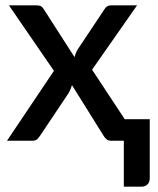

<svg xmlns="http://www.w3.org/2000/svg" viewBox="-20 -530 594 723"><path d="M450.7 -81.1H543.9V140.6Q543.9 155.8 535.6 164.1Q526.9 172.9 513.2 172.9H446.3V0H399.9Q386.7 0 380.4 -6.3Q373 -12.7 368.7 -21L251 -209.5Q247.1 -194.8 238.8 -180.2L132.3 -21Q127 -12.7 120.6 -6.3Q114.3 0 102.5 0H6.3L183.1 -263.2L13.7 -509.8H116.7Q129.4 -509.8 134.8 -506.3Q141.1 -502 145 -495.1L260.7 -314.9Q265.6 -333 274.4 -346.7L372.1 -493.2Q380.9 -509.8 397.5 -509.8H496.1L326.7 -267.6L450.7 -79.6Z"/></svg>

Font: Lato-SemiBold
Style: Regular
Weight: 500
Designer: Lukasz Dziedzic with Adam Twardoch and Botio Nikoltchev
Foundry: tyPoland Lukasz Dziedzic
Version: ""